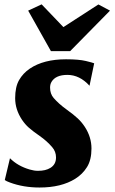

<svg xmlns="http://www.w3.org/2000/svg" viewBox="-20 -835 516 865"><path d="M383.3 -448.7Q338.9 -497.6 283.7 -497.6Q230.5 -497.6 211.9 -465.8Q205.6 -455.1 205.6 -440.4Q205.6 -412.1 221.7 -393.6Q244.6 -367.2 278.8 -342.5Q313 -317.9 330.8 -301Q348.6 -284.2 362.3 -263.2Q392.1 -217.3 392.1 -166Q392.1 -114.7 372.1 -82.5Q352.1 -50.3 319.3 -29.8Q256.3 9.8 158.2 9.8Q85.4 9.8 24.9 -12.7Q8.3 -18.6 1.5 -23.9L24.9 -122.1Q60.1 -86.9 113.8 -71.3Q133.8 -65.4 151.1 -65.4Q168.5 -65.4 182.1 -68.6Q195.8 -71.8 207 -78.6Q232.4 -94.2 232.4 -125.5Q232.4 -152.3 214.8 -172.4Q190.9 -200.2 158.9 -222.4Q127 -244.6 109.9 -259.8Q92.8 -274.9 79.1 -295.4Q48.3 -341.8 48.3 -392.6Q48.3 -443.4 65.9 -474.1Q83.5 -504.9 114.3 -525.9Q176.8 -567.9 277.3 -567.9Q335 -567.9 366.5 -560.3Q397.9 -552.7 404.3 -549.8ZM106.9 -787.1 167.5 -815.4 265.6 -712.9 423.3 -814.9 475.6 -787.1 295.9 -604.5H209.5Z"/></svg>

Font: Merriweather
Style: Heavy Italic
Weight: 900
Italic angle: -7°
Designer: Eben Sorkin
Foundry: Eben Sorkin
Version: Version 1.001